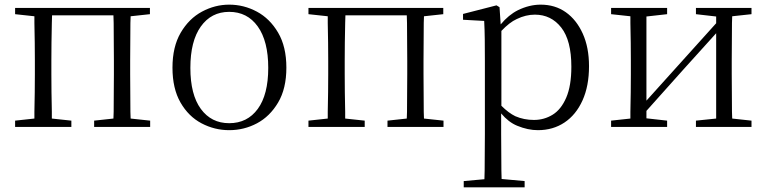

<svg xmlns="http://www.w3.org/2000/svg" viewBox="-20 -546 3299 826"><path d="M45 0V-27L128 -36Q128 -49 128 -65Q129 -106 129.5 -149.5Q130 -193 130 -227V-285Q130 -319 129.5 -362.5Q129 -406 128 -447Q128 -463 128 -476L45 -485V-512H625V-485L542 -476Q541 -463 541 -447Q541 -406 540.5 -362.5Q540 -319 540 -285V-227Q540 -193 540.5 -149.5Q541 -106 541 -65Q541 -49 542 -36L626 -27V0H385V-27L468 -36Q468 -49 469 -65Q469 -106 469.5 -149.5Q470 -193 470 -227V-285Q470 -319 469.5 -362.5Q469 -406 469 -447Q468 -465 468 -480H204Q203 -465 203 -447Q202 -406 201.5 -362.5Q201 -319 201 -285V-227Q201 -193 201.5 -149.5Q202 -106 203 -65Q203 -49 203 -36L287 -27V0Z M966 14Q903 14 847 -15.5Q791 -45 756.5 -105Q722 -165 722 -255Q722 -345 757.5 -405.5Q793 -466 849 -496Q905 -526 966 -526Q1029 -526 1085 -496Q1141 -466 1176.5 -405.5Q1212 -345 1212 -255Q1212 -165 1176.5 -105Q1141 -45 1085.5 -15.5Q1030 14 966 14ZM966 -16Q1044 -16 1089 -77.5Q1134 -139 1134 -254Q1134 -369 1089 -432Q1044 -495 966 -495Q889 -495 844 -432Q799 -369 799 -254Q799 -139 844 -77.5Q889 -16 966 -16Z M1307 0V-27L1390 -36Q1390 -49 1390 -65Q1391 -106 1391.5 -149.5Q1392 -193 1392 -227V-285Q1392 -319 1391.5 -362.5Q1391 -406 1390 -447Q1390 -463 1390 -476L1307 -485V-512H1887V-485L1804 -476Q1803 -463 1803 -447Q1803 -406 1802.5 -362.5Q1802 -319 1802 -285V-227Q1802 -193 1802.5 -149.5Q1803 -106 1803 -65Q1803 -49 1804 -36L1888 -27V0H1647V-27L1730 -36Q1730 -49 1731 -65Q1731 -106 1731.5 -149.5Q1732 -193 1732 -227V-285Q1732 -319 1731.5 -362.5Q1731 -406 1731 -447Q1730 -465 1730 -480H1466Q1465 -465 1465 -447Q1464 -406 1463.5 -362.5Q1463 -319 1463 -285V-227Q1463 -193 1463.5 -149.5Q1464 -106 1465 -65Q1465 -49 1465 -36L1549 -27V0Z M1975 260V233L2064 225Q2064 207 2065 188Q2065 148 2065.5 106.5Q2066 65 2066 30V-282Q2066 -334 2065.5 -376.5Q2065 -419 2063 -456L1972 -461V-486L2116 -523L2129 -515L2134 -441Q2168 -482 2208 -502Q2257 -526 2306 -526Q2368 -526 2414 -493.5Q2460 -461 2487 -401.5Q2514 -342 2514 -261Q2514 -176 2486 -114Q2458 -52 2408.5 -19Q2359 14 2294 14Q2251 14 2205 -5Q2168 -20 2136 -58V30Q2136 64 2136.5 105.5Q2137 147 2137 187Q2137 207 2138 224L2237 233V260ZM2137 -91Q2168 -60 2197 -46Q2234 -30 2277 -30Q2321 -30 2357.5 -52.5Q2394 -75 2416 -126Q2438 -177 2438 -259Q2438 -372 2394.5 -427.5Q2351 -483 2281 -483Q2242 -483 2203 -464Q2172 -450 2137 -413Z M2609 0V-27L2692 -36Q2692 -49 2692 -65Q2693 -106 2693.5 -149.5Q2694 -193 2694 -227V-285Q2694 -319 2693.5 -362.5Q2693 -406 2692 -447Q2692 -463 2692 -476L2609 -485V-512H2850V-485L2761 -475V-113L2897 -264L3061 -446V-475L2974 -485V-512H3213V-485L3130 -476Q3130 -463 3129 -447Q3129 -406 3128.5 -362.5Q3128 -319 3128 -285V-227Q3128 -193 3128.5 -149.5Q3129 -106 3129 -65Q3130 -49 3130 -36L3213 -27V0H2974V-27L3061 -36V-403L2921 -248L2761 -69V-37L2850 -27V0Z"/></svg>

Font: Early Summer Mincho Light
Style: Regular
Weight: 300
Designer: GuiWonder
Version: Version 1.002